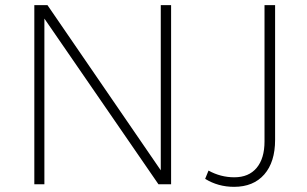

<svg xmlns="http://www.w3.org/2000/svg" viewBox="-20 -714 1189 744"><path d="M113 0V-694H164L603 -54V-694H643V0H594L152 -642V0ZM887 10Q825 10 775 -21L788 -53Q835 -27 888 -27Q944 -27 974.5 -63.5Q1005 -100 1005 -166V-694H1046V-172Q1046 -86 1004 -38Q962 10 887 10Z"/></svg>

Font: Cantarell Light
Style: Regular
Weight: 300
Designer: Dave Crossland, Nikolaus Waxweiler, Florian Fecher, Jacques Le Bailly, Eben Sorkin, Alexei Vanyashin, Alexios Zavras, Em
Version: Version 0.303